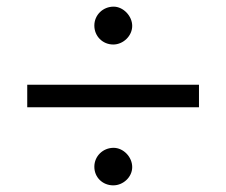

<svg xmlns="http://www.w3.org/2000/svg" viewBox="-20 -548 681 578"><path d="M378 -470C378 -500 351 -528 322 -528C290 -528 264 -503 264 -471C264 -439 289 -414 321 -414C351 -414 378 -440 378 -470ZM579 -225V-293H62V-225ZM378 -45C378 -76 351 -103 322 -103C290 -103 264 -78 264 -46C264 -14 289 10 321 10C351 10 378 -15 378 -45Z"/></svg>

Font: STIX Two Math
Style: Regular
Weight: 400
Designer: Ross Mills, John Hudson & Paul Hanslow, Tiro Typeworks Ltd; with portions MicroPress Inc., with additions and correction
Foundry: Tiro Typeworks Ltd
Version: Version 2.02 b142